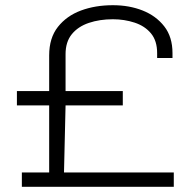

<svg xmlns="http://www.w3.org/2000/svg" viewBox="-20 -718 753 738"><path d="M64 0V-55H169V-313H45V-368H169V-505Q169 -572 202.5 -614.5Q236 -657 291 -677.5Q346 -698 414 -698Q477 -698 528.5 -677.5Q580 -657 611.5 -616.5Q643 -576 643 -514V-495H584V-514Q584 -561 560.5 -589.5Q537 -618 497.5 -631Q458 -644 414 -644Q363 -644 321.5 -630Q280 -616 256 -586.5Q232 -557 232 -510V-368H452V-313H232L226 -55H648V0Z"/></svg>

Font: Archivo Expanded ExtraLight
Style: Regular
Weight: 250
Width: 7
Designer: Hector Gatti
Foundry: Omnibus-Type
Version: Version 2.001